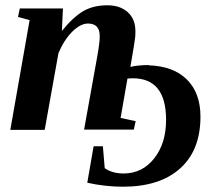

<svg xmlns="http://www.w3.org/2000/svg" viewBox="-20 -491 803 726"><path d="M545 -245 542 -244Q636 -241 687 -190Q738 -139 738 -50Q738 77 661 146Q584 215 445 215Q378 215 310 200L334 62H369L376 145Q405 165 447 165Q518 165 563 108Q608 51 608 -38Q608 -195 482 -195L462 -194L436 -45L493 -33L486 -1H298L348 -279Q358 -336 357 -355Q357 -402 313 -402Q284 -402 253 -371Q222 -340 201 -290L149 0H19L92 -415L48 -427L55 -459H218L214 -374Q256 -426 295 -449Q333 -471 386 -471Q434 -471 463 -445Q492 -419 492 -373Q492 -358 491 -349Q490 -336 473 -238Q500 -245 545 -245Z"/></svg>

Font: Libra Serif Modern
Style: Bold Italic
Weight: 700
Italic angle: -12°
Designer: Stefan Peev, Context Ltd
Foundry: Stefan Peev, Context Ltd
Version: Version 1.000